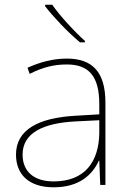

<svg xmlns="http://www.w3.org/2000/svg" viewBox="-20 -786 551 816"><path d="M202 -766H172V-759C207 -714 267 -650 320 -606H341V-612C296 -652 231 -723 202 -766ZM264 -537C205 -537 150 -522 97 -498L106 -472C163 -501 211 -512 264 -512C357 -512 402 -463 402 -343V-300L299 -294C142 -285 48 -234 48 -129C48 -45 102 10 208 10C316 10 372 -42 400 -103H402L406 0H428V-350C428 -480 373 -537 264 -537ZM301 -270 402 -275V-220C400 -99 341 -15 208 -15C123 -15 76 -58 76 -129C76 -222 165 -263 301 -270Z"/></svg>

Font: Noto Sans Arabic Thin
Style: Regular
Weight: 100
Designer: Monotype Design Team, Nadine Chahine, Nizar Qandah and Khaled Hosny
Foundry: Monotype Imaging Inc.
Version: Version 2.012